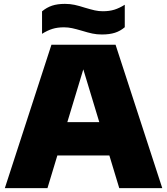

<svg xmlns="http://www.w3.org/2000/svg" viewBox="-20 -971 862 991"><path d="M595.5 0 544.5 -168.5H276L225 0H5L245.5 -740H576.5L817.5 0ZM327.5 -340.5H492.5L410 -613ZM402 -812.5Q373 -821 352.5 -825.5Q332 -830 310 -830Q276.5 -830 250.8 -822Q225 -814 197 -796.5V-912.5Q221 -932.5 248.8 -941.8Q276.5 -951 315 -951Q341.5 -951 364.8 -946Q388 -941 419 -931Q449.5 -922 469.2 -917.5Q489 -913 511 -913Q544.5 -913 570.2 -921Q596 -929 624 -946.5V-830.5Q600.5 -810.5 572.8 -801.8Q545 -793 506 -793Q479.5 -793 457 -797.8Q434.5 -802.5 402 -812.5Z"/></svg>

Font: Encode Sans Semi Expanded Black
Style: Regular
Weight: 900
Width: 6
Designer: Multiple Designers
Foundry: Impallari Type
Version: Version 2.000